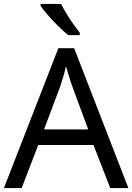

<svg xmlns="http://www.w3.org/2000/svg" viewBox="-20 -964 679 984"><path d="M545 0 459 -221H176L91 0H0L279 -717H360L638 0ZM352 -517Q349 -525 342 -546Q335 -567 328.5 -589.5Q322 -612 318 -624Q311 -593 302 -563.5Q293 -534 287 -517L206 -301H432ZM293 -944Q304 -922 320.5 -894.5Q337 -867 355.5 -841Q374 -815 389 -796V-784H330Q307 -802 278 -830.5Q249 -859 224.5 -887.5Q200 -916 188 -934V-944Z"/></svg>

Font: Noto Sans Indic Siyaq Numbers
Style: Regular
Weight: 400
Designer: Monotype Design Team
Foundry: Monotype Imaging Inc.
Version: Version 2.002; ttfautohint (v1.8.4.7-5d5b)